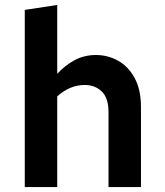

<svg xmlns="http://www.w3.org/2000/svg" viewBox="-20 -755 664 775"><path d="M80 0V-715L211 -735V-457Q242 -491 281 -512Q320 -533 367 -533Q415 -533 456.5 -510Q498 -487 523.5 -440Q549 -393 549 -323V0H418V-303Q418 -359 391 -385.5Q364 -412 322 -412Q262 -412 211 -366V0Z"/></svg>

Font: Radio Canada SemiBold
Style: Regular
Weight: 600
Designer: Charles Daoud, Etienne Aubert Bonn, Alexandre Saumier Demers, Jacques Le Bailly
Foundry: Radio-Canada
Version: Version 2.104; ttfautohint (v1.8.4.7-5d5b);gftools[0.9.28.de